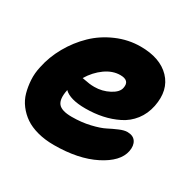

<svg xmlns="http://www.w3.org/2000/svg" viewBox="-137 -714 930 914"><g transform="rotate(30 328.5 -256.5)"><path d="M263.2 49.8Q213.9 49.8 173.1 38.8Q132.3 27.8 104.2 8.5Q76.2 -10.7 55.7 -37.8Q35.2 -64.9 26.4 -96.9Q17.6 -128.9 15.4 -165Q13.2 -201.2 22 -238.8Q34.7 -300.8 67.6 -359.1Q100.6 -417.5 147.5 -462.9Q194.3 -508.3 257.6 -535.6Q320.8 -563 388.2 -563Q495.6 -563 550.8 -505.4Q606 -447.8 586.9 -352.1Q577.1 -304.2 549.6 -268.8Q522 -233.4 482.4 -213.9Q442.9 -194.3 399.2 -185.1Q355.5 -175.8 306.2 -175.8Q221.2 -175.8 188 -209V-207Q177.2 -154.3 195.6 -131.6Q213.9 -108.9 270 -108.9Q323.7 -108.9 370.1 -119.9Q416.5 -130.9 441.9 -144Q467.3 -157.2 493.2 -168.2Q519 -179.2 536.1 -179.2Q568.8 -179.2 582.5 -158.4Q596.2 -137.7 589.8 -105Q577.1 -41.5 487.1 4.2Q397 49.8 263.2 49.8ZM372.1 -397Q330.1 -397 290.3 -368.7Q250.5 -340.3 223.1 -294.9Q228 -294.4 239.5 -292Q251 -289.6 264.2 -287.8Q277.3 -286.1 292 -286.1Q335 -286.1 372.6 -305.9Q410.2 -325.7 415 -352.1Q424.3 -397 372.1 -397Z"/></g></svg>

Font: Shantell Sans Irregular
Style: Italic
Weight: 800
Italic angle: -11.31°
Designer: Stephen Nixon, Anya Danilova, Shantell Martin
Foundry: Arrow Type
Version: Version 1.006;[9816181b4]